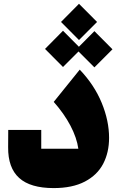

<svg xmlns="http://www.w3.org/2000/svg" viewBox="-20 -898 605 991"><path d="M387.7 -691.4 294.9 -784.7 387.7 -878.4 481 -784.7ZM305.2 -552.2 212.4 -645.5 305.2 -739.3 387.2 -656.7 467.3 -737.3 560.5 -643.6 467.3 -550.3 385.3 -632.3ZM391.6 -538.6Q467.3 -459 505.1 -366.7Q543 -274.4 543 -186.5Q543 -111.3 512.7 -53Q482.4 5.4 418.2 39.1Q354 72.8 256.8 72.8Q136.7 72.8 78.9 20.5Q21 -31.7 22 -138.2L22.5 -227.5H192.9V-130.4H384.3Q376.5 -186.5 343.8 -249Q311 -311.5 257.3 -372.1Z"/></svg>

Font: SG Kara Bold
Style: Regular
Weight: 400
Designer: Damoon Khanjanzadeh
Version: Version 1.000